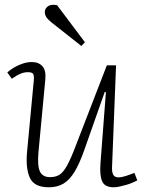

<svg xmlns="http://www.w3.org/2000/svg" viewBox="-20 -780 614 814"><path d="M11 -473Q23 -484 40 -494Q57 -504 76.5 -510.5Q96 -517 115 -517Q144 -517 160 -499Q176 -481 172 -442L143 -134Q138 -76 149.5 -52.5Q161 -29 192 -29Q216 -29 232 -39Q248 -49 264.5 -78.5Q281 -108 303 -167L433 -503H472L455 -71Q454 -51 460 -39.5Q466 -28 482 -28Q494 -28 510.5 -33Q527 -38 550 -47L562 -15Q554 -11 541.5 -5.5Q529 0 514.5 4Q500 8 486.5 11Q473 14 462 14Q424 14 413 -11.5Q402 -37 406 -88L429 -389L424 -390L337 -143Q317 -86 296 -51.5Q275 -17 249 -1.5Q223 14 187 14Q124 14 106 -27.5Q88 -69 95 -139L123 -436Q125 -456 121.5 -465Q118 -474 98 -474Q83 -474 67 -467.5Q51 -461 30 -446ZM340 -601 325 -585 197 -686Q181 -699 175.5 -709Q170 -719 170 -729Q170 -744 183.5 -753.5Q197 -763 222 -758Z"/></svg>

Font: Literata ExtraLight
Style: Italic
Weight: 250
Italic angle: -2°
Designer: Latin by Veronika Burian and Jose Scaglione. Greek by Irene Vlachou. Cyrillic by Vera Evstafieva
Foundry: TypeTogether
Version: Version 3.002